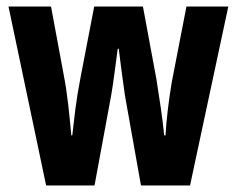

<svg xmlns="http://www.w3.org/2000/svg" viewBox="-20 -567 725 587"><path d="M362 -275Q357 -309 352 -347.5Q347 -386 343 -418H340Q335 -382 330 -343.5Q325 -305 320 -276L269 0H121L6 -547H136L175 -337Q183 -296 188.5 -247.5Q194 -199 198 -153H201Q205 -191 210.5 -234Q216 -277 226 -329L268 -547H417L458 -326Q465 -283 471.5 -238Q478 -193 482 -153H486Q488 -189 493 -231Q498 -273 505 -315L550 -547H678L561 0H411Z"/></svg>

Font: Noto Sans ExtraCondensed
Style: Bold
Weight: 700
Width: 2
Designer: Monotype Design Team
Foundry: Monotype Imaging Inc.
Version: Version 2.013; ttfautohint (v1.8.4.7-5d5b)